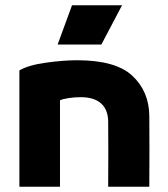

<svg xmlns="http://www.w3.org/2000/svg" viewBox="-20 -713 640 733"><path d="M54 0V-444Q87 -464 154 -473.5Q221 -483 275 -483Q422 -483 485.5 -423.5Q549 -364 550 -271Q551 -136 550 0H393Q394 -125 393 -250Q392 -295 365.5 -318.5Q339 -342 288 -342Q265 -342 242 -338.5Q219 -335 209 -330V0ZM446 -693 367 -543H200L255 -693Z"/></svg>

Font: Kreadon
Style: Regular
Weight: 400
Designer: kohakuno
Foundry: StudioGnu
Version: Version 1.000;Glyphs 3.1.2 (3151)